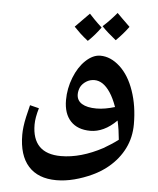

<svg xmlns="http://www.w3.org/2000/svg" viewBox="-57 -627 765 928"><g transform="rotate(5 326.0 -163.5)"><path d="M251 252Q162 252 115 199.5Q68 147 68 47Q68 30 70.5 8.5Q73 -13 79 -40Q85 -67 93 -98L137 -87Q123 -40 123 -7Q123 63 158 98.5Q193 134 263 134Q311 134 362 119.5Q413 105 465 77Q482 67 500 55.5Q518 44 535 31Q533 8 529.5 -15.5Q526 -39 521 -61Q490 -30 458 -15Q426 0 394 0Q332 0 298 -36Q264 -72 264 -138Q264 -194 285 -247.5Q306 -301 340 -333Q375 -366 411 -366Q461 -366 506 -325Q551 -284 576 -211Q601 -139 601 -50Q601 14 574.5 67.5Q548 121 499 162Q467 189 424.5 209Q382 229 337.5 240.5Q293 252 251 252ZM414 -110Q435 -110 457.5 -114Q480 -118 503 -125Q488 -167 470 -194Q452 -221 432 -234Q413 -246 393 -246Q371 -246 353 -234.5Q335 -223 326 -206Q318 -188 318 -171Q318 -141 343 -125.5Q368 -110 414 -110ZM478 -447Q457 -464 440 -479Q423 -494 409 -509Q428 -526 444.5 -543.5Q461 -561 476 -579Q485 -569 501 -554Q517 -539 539 -517Q512 -480 478 -447ZM344 -432Q322 -449 305 -465Q288 -481 275 -495Q292 -512 309 -529.5Q326 -547 343 -564Q352 -554 367.5 -538Q383 -522 405 -502Q392 -484 377 -466.5Q362 -449 344 -432Z"/></g></svg>

Font: Noto Naskh Arabic
Style: Bold
Weight: 700
Designer: Monotype Design Team, David Williams, Mohamad Dakak and Nizar Qandah
Foundry: Monotype Imaging Inc.
Version: Version 2.016